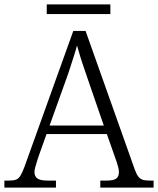

<svg xmlns="http://www.w3.org/2000/svg" viewBox="-22 -855 720 875"><path d="M-2 0V-32H19Q40 -32 51.5 -36.5Q63 -41 71.5 -55Q80 -69 90 -96L312 -714H368L592 -83Q600 -61 608 -50.5Q616 -40 628 -36Q640 -32 661 -32H678V0H435V-32H463Q496 -32 508 -41.5Q520 -51 520 -71Q520 -80 517 -92Q514 -104 510 -116Q506 -128 503 -136L465 -244H190L153 -140Q150 -131 146 -118Q142 -105 138.5 -92.5Q135 -80 135 -71Q135 -51 148.5 -41.5Q162 -32 196 -32H233V0ZM204 -283H451L382 -483Q373 -511 362.5 -540.5Q352 -570 343.5 -598Q335 -626 329 -648Q324 -628 315.5 -602Q307 -576 298 -547.5Q289 -519 279 -492ZM191 -791V-835H481V-791Z"/></svg>

Font: Noto Serif Kannada Light
Style: Regular
Weight: 300
Version: Version 2.003